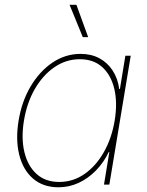

<svg xmlns="http://www.w3.org/2000/svg" viewBox="-20 -775 616 806"><path d="M225.6 11.2Q161.1 11.2 118.9 -25.1Q76.7 -61.5 60.8 -125Q44.9 -188.5 58.1 -269Q71.3 -349.1 108.6 -412.4Q146 -475.6 200.2 -512.2Q254.4 -548.8 318.4 -548.8Q362.8 -548.8 397 -530.5Q431.2 -512.2 452.9 -479Q474.6 -445.8 480.5 -401.4H483.4L506.3 -541H528.8L439 0H416.5L439 -136.7H436.5Q415.5 -92.8 382.8 -59.3Q350.1 -25.9 310.1 -7.3Q270 11.2 225.6 11.2ZM228.5 -11.2Q287.1 -11.2 335.2 -44.9Q383.3 -78.6 416.3 -137Q449.2 -195.3 461.4 -269Q473.6 -343.3 460 -401.4Q446.3 -459.5 409.7 -492.9Q373 -526.4 314.9 -526.4Q257.3 -526.4 208.5 -492.9Q159.7 -459.5 126.2 -401.4Q92.8 -343.3 80.6 -269Q68.4 -195.3 82.3 -137Q96.2 -78.6 133.3 -44.9Q170.4 -11.2 228.5 -11.2ZM327.6 -619.1 272 -754.9H300.8L350.1 -619.1Z"/></svg>

Font: Inter 17pt Thin
Style: Italic
Weight: 250
Italic angle: -9.3988°
Version: Version 4.001;git-66647c0bb